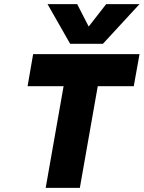

<svg xmlns="http://www.w3.org/2000/svg" viewBox="-20 -913 698 933"><path d="M480 -700H321L211 -893H355L411 -784L496 -893H658ZM658 -650 630 -494H455L368 0H202L289 -494H114L141 -650Z"/></svg>

Font: Overused Grotesk ExtraBold
Style: Italic
Weight: 800
Italic angle: -10°
Version: Version 0.003